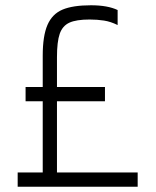

<svg xmlns="http://www.w3.org/2000/svg" viewBox="-20 -708 590 728"><path d="M502 -54V0H47V-54H142V-324H77V-378H142V-497Q142 -572 160 -613.5Q178 -655 217 -671.5Q256 -688 325 -688Q388 -688 426 -670V-613Q400 -626 374.5 -630Q349 -634 320 -634Q269 -634 243 -622Q217 -610 206.5 -580Q196 -550 196 -491V-378H378V-324H196V-54Z"/></svg>

Font: Biryani ExtraLight
Style: Regular
Weight: 275
Designer: Dan Reynolds and Mathieu Reguer
Foundry: Dan Reynolds and Mathieu Reguer
Version: Version 1.004; ttfautohint (v1.1) -l 5 -r 5 -G 72 -x 0 -D la